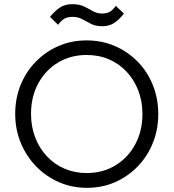

<svg xmlns="http://www.w3.org/2000/svg" viewBox="-20 -892 834 922"><path d="M398 10Q325 10 262.5 -17.5Q200 -45 153 -93.5Q106 -142 79.5 -206.5Q53 -271 53 -345Q53 -420 79 -484Q105 -548 152 -596Q199 -644 261 -671Q323 -698 396 -698Q469 -698 531.5 -671Q594 -644 641 -596Q688 -548 714 -483.5Q740 -419 740 -344Q740 -270 714 -205.5Q688 -141 641.5 -93Q595 -45 533 -17.5Q471 10 398 10ZM396 -61Q474 -61 534.5 -98Q595 -135 629.5 -199Q664 -263 664 -345Q664 -406 644 -457.5Q624 -509 588 -547.5Q552 -586 503.5 -607Q455 -628 396 -628Q319 -628 258.5 -591.5Q198 -555 163.5 -491Q129 -427 129 -345Q129 -284 149 -232Q169 -180 205 -141.5Q241 -103 290 -82Q339 -61 396 -61ZM471 -766Q439 -766 417 -777.5Q395 -789 374.5 -800Q354 -811 329 -811Q302 -811 287 -801Q272 -791 259 -773L220 -811Q242 -838 266.5 -855Q291 -872 328 -872Q361 -872 383.5 -861Q406 -850 426 -838.5Q446 -827 470 -827Q494 -827 509 -836.5Q524 -846 536 -864L575 -827Q554 -799 529.5 -782.5Q505 -766 471 -766Z"/></svg>

Font: Outfit Thin Light
Style: Regular
Weight: 300
Version: Version 1.100;gftools[0.9.27]